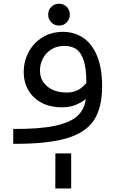

<svg xmlns="http://www.w3.org/2000/svg" viewBox="-20 -788 640 1052"><path d="M450 -245Q422.5 -224 391.5 -212Q360.5 -200 316 -200Q256.5 -200 209.8 -224Q163 -248 136.5 -292Q110 -336 110 -393.5Q110 -452.5 137 -503Q164 -553.5 213 -583.5Q262 -613.5 324.5 -613.5Q387.5 -613.5 435.8 -581Q484 -548.5 511.8 -481.8Q539.5 -415 539.5 -315.5Q539.5 -197 494.2 -128.8Q449 -60.5 343.8 -29.8Q238.5 1 52.5 0V-81.5Q195.5 -80.5 280.2 -98.5Q365 -116.5 403.8 -152.2Q442.5 -188 450 -245ZM344 -281Q373.5 -281 394.2 -289.2Q415 -297.5 425.8 -306.5Q436.5 -315.5 453 -332.5V-337.5Q453 -414.5 438.2 -458.2Q423.5 -502 397.2 -519.2Q371 -536.5 333 -536.5Q291.5 -536.5 261 -517.2Q230.5 -498 214.8 -467Q199 -436 199 -401.5Q199 -364 218.2 -336.8Q237.5 -309.5 270.2 -295.2Q303 -281 344 -281ZM303.5 -767.5Q329 -767.5 345.8 -750.5Q362.5 -733.5 362.5 -708Q362.5 -683 345.8 -665.5Q329 -648 303.5 -648Q278 -648 261 -665.5Q244 -683 244 -708Q244 -733 261 -750.2Q278 -767.5 303.5 -767.5ZM283.5 52.5H370V244.5H283Z"/></svg>

Font: JuliaMono Medium
Style: Italic
Weight: 500
Italic angle: -9°
Monospace: yes
Designer: cormullion
Foundry: corm
Version: Version 0.054; ttfautohint (v1.8.4)